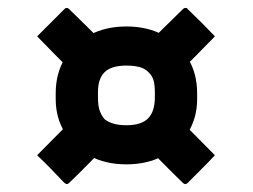

<svg xmlns="http://www.w3.org/2000/svg" viewBox="-20 -542 640 486"><path d="M252 -423Q237 -409 217.5 -389.5Q198 -370 182 -353Q180 -351 178 -350.5Q176 -350 174 -350.5Q172 -351 170 -353Q147 -376 121.5 -401.5Q96 -427 74 -450Q88 -464 106.5 -482.5Q125 -501 143 -519Q145 -521 146.5 -521.5Q148 -522 149 -522Q152 -522 155 -519Q179 -496 204 -471Q229 -446 252 -423ZM346 -423Q369 -446 394 -471Q419 -496 443 -519Q446 -522 449 -522Q451 -522 452.5 -521.5Q454 -521 455 -519Q473 -502 490 -485Q507 -468 524 -450Q502 -427 476.5 -401.5Q451 -376 428 -353Q426 -351 424 -350.5Q422 -350 420 -350.5Q418 -351 416 -353Q413 -357 403 -366.5Q393 -376 381 -388.5Q369 -401 359 -410.5Q349 -420 346 -423ZM346 -175Q362 -190 381 -209Q400 -228 416 -245Q419 -248 422 -248Q425 -248 428 -245Q451 -223 476.5 -197Q502 -171 524 -149Q510 -134 491.5 -115.5Q473 -97 455 -79Q454 -78 452.5 -77Q451 -76 449 -76Q446 -76 443 -79Q419 -102 394 -127.5Q369 -153 346 -175ZM252 -175Q229 -153 204 -127.5Q179 -102 155 -79Q152 -76 149 -76Q148 -76 146.5 -77Q145 -78 143 -79Q126 -97 109 -114.5Q92 -132 74 -149Q96 -171 121.5 -197Q147 -223 170 -245Q172 -247 174 -247.5Q176 -248 178 -247.5Q180 -247 182 -245Q185 -242 195 -232Q205 -222 217 -210Q229 -198 239 -188Q249 -178 252 -175ZM121 -306Q121 -356 144 -394Q167 -432 207 -453.5Q247 -475 300 -475Q353 -475 393 -453.5Q433 -432 456 -394Q479 -356 479 -306V-291Q479 -244 456 -206.5Q433 -169 393 -147.5Q353 -126 300 -126Q247 -126 207 -147.5Q167 -169 144 -206.5Q121 -244 121 -291ZM228 -296Q228 -274 232.5 -261.5Q237 -249 245 -240Q254 -233 267.5 -229Q281 -225 300 -225Q338 -225 355 -242.5Q372 -260 372 -296V-309Q372 -327 368.5 -339Q365 -351 356 -359Q348 -368 334 -372Q320 -376 300 -376Q262 -376 245 -359.5Q228 -343 228 -309Z"/></svg>

Font: Recursive
Style: Bold
Weight: 700
Version: Version 1.085